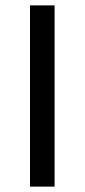

<svg xmlns="http://www.w3.org/2000/svg" viewBox="-20 -695 315 715"><path d="M91.7 0V-675H183.3V0Z"/></svg>

Font: Funnel Sans
Style: Regular
Weight: 400
Designer: NORD ID, Kristian Moeller
Foundry: Dicotype
Version: Version 1.000